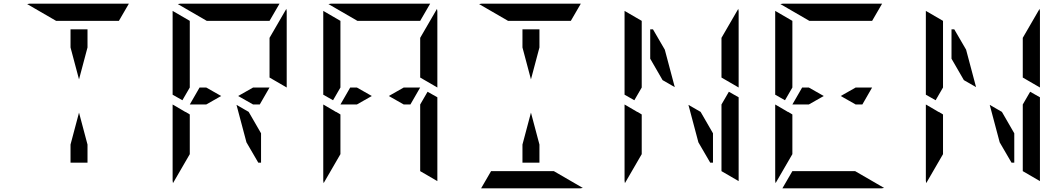

<svg xmlns="http://www.w3.org/2000/svg" viewBox="-20 -1020 5752 1040"><path d="M362 -763V-861H454V-763L408 -590ZM284 -907 127 -998Q135 -1000 140 -1000H676Q676 -1000 678 -1000L624 -907H621H590H454H362ZM454 -237V-139H362V-237L408 -410Z M1440 -782V-815L1531 -972Q1533 -964 1533 -959V-546L1440 -600V-607ZM1351 -546H1440L1387 -454H1351L1270 -500ZM1097 -454H1054H1008L1061 -546H1097L1178 -500ZM915 -507V-959Q915 -959 915 -961L1008 -907V-905V-895V-861V-782V-578V-546L968 -477ZM1008 -218V-185L917 -28Q915 -36 915 -41V-454L963 -426L985 -413V-414L1008 -400ZM1394 -298V-139H1379L1315 -249L1261 -452L1327 -414ZM1100 -907 943 -998Q951 -1000 956 -1000H1492Q1492 -1000 1494 -1000L1440 -907H1437H1406H1270H1178Z M2256 -782V-815L2347 -972Q2349 -964 2349 -959V-546L2256 -600V-607ZM2167 -546H2256L2203 -454H2167L2086 -500ZM1913 -454H1870H1824L1877 -546H1913L1994 -500ZM2349 -493V-41Q2349 -41 2349 -39L2256 -93V-95V-103V-139V-218V-454L2296 -523ZM1731 -507V-959Q1731 -959 1731 -961L1824 -907V-905V-895V-861V-782V-578V-546L1784 -477ZM1824 -218V-185L1733 -28Q1731 -36 1731 -41V-454L1779 -426L1801 -413V-414L1824 -400ZM1916 -907 1759 -998Q1767 -1000 1772 -1000H2308Q2308 -1000 2310 -1000L2256 -907H2253H2222H2086H1994Z M2810 -763V-861H2902V-763L2856 -590ZM2980 -93 3137 -2Q3129 0 3124 0H2588Q2588 0 2586 0L2640 -93H2643H2674H2810H2902ZM2732 -907 2575 -998Q2583 -1000 2588 -1000H3124Q3124 -1000 3126 -1000L3072 -907H3069H3038H2902H2810ZM2902 -237V-139H2810V-237L2856 -410Z M3888 -782V-815L3979 -972Q3981 -964 3981 -959V-546L3888 -600V-607ZM3502 -861H3517L3581 -751L3635 -548L3569 -586L3502 -702ZM3981 -493V-41Q3981 -41 3981 -39L3888 -93V-95V-103V-139V-218V-454L3928 -523ZM3363 -507V-959Q3363 -959 3363 -961L3456 -907V-905V-895V-861V-782V-578V-546L3416 -477ZM3456 -218V-185L3365 -28Q3363 -36 3363 -41V-454L3411 -426L3433 -413V-414L3456 -400ZM3842 -298V-139H3827L3763 -249L3709 -452L3775 -414Z M4615 -546H4704L4651 -454H4615L4534 -500ZM4361 -454H4318H4272L4325 -546H4361L4442 -500ZM4179 -507V-959Q4179 -959 4179 -961L4272 -907V-905V-895V-861V-782V-578V-546L4232 -477ZM4272 -218V-185L4181 -28Q4179 -36 4179 -41V-454L4227 -426L4249 -413V-414L4272 -400ZM4612 -93 4769 -2Q4761 0 4756 0H4220Q4220 0 4218 0L4272 -93H4275H4306H4442H4534ZM4364 -907 4207 -998Q4215 -1000 4220 -1000H4756Q4756 -1000 4758 -1000L4704 -907H4701H4670H4534H4442Z M5520 -782V-815L5611 -972Q5613 -964 5613 -959V-546L5520 -600V-607ZM5134 -861H5149L5213 -751L5267 -548L5201 -586L5134 -702ZM5613 -493V-41Q5613 -41 5613 -39L5520 -93V-95V-103V-139V-218V-454L5560 -523ZM4995 -507V-959Q4995 -959 4995 -961L5088 -907V-905V-895V-861V-782V-578V-546L5048 -477ZM5088 -218V-185L4997 -28Q4995 -36 4995 -41V-454L5043 -426L5065 -413V-414L5088 -400ZM5474 -298V-139H5459L5395 -249L5341 -452L5407 -414Z"/></svg>

Font: DSEG14 Modern Mini
Style: Regular
Weight: 400
Designer: Keshikan(Twitter:@keshinomi_88pro)
Version: Version 0.46